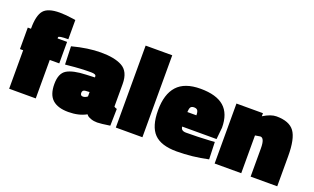

<svg xmlns="http://www.w3.org/2000/svg" viewBox="-78 -1105 2481 1519"><g transform="rotate(20 1162.5 -345.0)"><path d="M269 -324V0H45V-324H18V-505H45V-509Q45 -617 81 -660Q117 -703 217 -703Q266 -703 332 -693L351 -690V-528Q269 -528 269 -515V-505H349V-324Z M876 -342V-152Q885 -145 900 -141L897 1Q819 13 790 13Q761 13 737 4.5Q713 -4 705 -13L697 -22Q635 13 546.5 13Q458 13 413 -27.5Q368 -68 368 -158Q368 -248 419 -278.5Q470 -309 580 -313L652 -316V-325Q652 -344 610 -344Q519 -344 428 -334L395 -331L390 -483Q522 -518 631 -518Q745 -518 808 -484Q876 -448 876 -342ZM614 -141Q633 -141 652 -156V-193L618 -191Q592 -189 592 -165Q592 -141 614 -141Z M943 0V-690H1167V0Z M1434 -187Q1435 -152 1479 -152Q1579 -152 1679 -158L1718 -161L1723 -16Q1590 13 1458.5 13Q1327 13 1268.5 -47.5Q1210 -108 1210 -243.5Q1210 -379 1273 -448.5Q1336 -518 1469.5 -518Q1603 -518 1668 -461Q1733 -404 1733 -286L1723 -187ZM1509 -309Q1509 -338 1500.5 -350Q1492 -362 1471 -362Q1450 -362 1442 -350Q1434 -338 1433 -309Z M1999 0H1775V-505H1998V-479Q2061 -518 2108 -518Q2216 -518 2259 -459.5Q2302 -401 2302 -253V0H2078V-238Q2078 -325 2042 -325L1999 -318Z"/></g></svg>

Font: Titillium Web Black
Style: Regular
Weight: 900
Version: Version 1.002;PS 35.000;hotconv 1.0.70;makeotf.lib2.5.55311